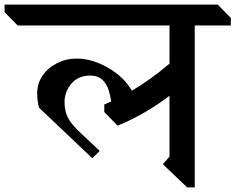

<svg xmlns="http://www.w3.org/2000/svg" viewBox="-67 -806 1025 836"><path d="M781 -695V10H748L642 -91L671 -124V-389Q620 -350 561.5 -316Q503 -282 445 -259L387 -318V-351Q407 -359 417 -364Q409 -423 387 -450Q365 -477 326 -477Q274 -477 244 -442Q214 -407 214 -361Q214 -324 228 -295Q242 -266 284 -227L367 -149L335 -117L103 -337Q95 -364 95 -401Q95 -443 118.5 -477Q142 -511 181.5 -531Q221 -551 267 -551Q334 -551 403.5 -511Q473 -471 507 -411Q589 -459 671 -529V-695H10L-47 -753V-786H881L938 -728V-695Z"/></svg>

Font: Inknut Antiqua Light
Style: Regular
Weight: 300
Designer: Claus Eggers Sørensen
Foundry: Claus Eggers Sørensen
Version: Version 1.003; ttfautohint (v1.8.2) -l 8 -r 50 -G 200 -x 14 